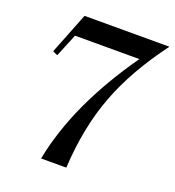

<svg xmlns="http://www.w3.org/2000/svg" viewBox="-127 -795 816 895"><g transform="rotate(20 280.5 -347.0)"><path d="M59 -489 140 -694H561Q435 -526 374 -364.5Q313 -203 302 0H177Q232 -284 449 -592H130L83 -478Z"/></g></svg>

Font: Justus
Style: Roman
Weight: 500
Version: Version 001.001